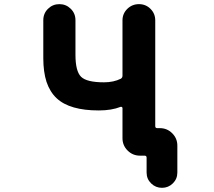

<svg xmlns="http://www.w3.org/2000/svg" viewBox="-20 -775 1040 933"><path d="M692.4 63.5V-8.8Q692.4 -18.6 682.6 -18.6H660.2Q625 -18.6 600.1 -43.5Q575.2 -68.4 575.2 -103.5V-250Q575.2 -252.9 572.3 -254.9Q569.3 -256.8 566.4 -255.9Q522.5 -238.3 460 -238.3Q389.6 -238.3 338.9 -252.9Q287.1 -267.6 254.9 -297.9Q222.7 -328.1 206.1 -377Q190.4 -425.8 190.4 -492.2V-676.8Q190.4 -710 213.4 -732.4Q236.3 -754.9 268.6 -754.9Q300.8 -754.9 323.7 -732.4Q346.7 -710 346.7 -676.8V-508.8Q346.7 -428.7 374 -401.9Q401.4 -375 485.4 -375Q532.2 -375 567.4 -392.6Q575.2 -397.5 575.2 -407.2V-675.8Q575.2 -709 598.6 -731.9Q622.1 -754.9 655.3 -754.9Q688.5 -754.9 711.4 -731.9Q734.4 -709 734.4 -675.8V-162.1Q734.4 -152.3 744.1 -152.3H756.8Q792 -152.3 816.9 -127.4Q841.8 -102.5 841.8 -67.4V63.5Q841.8 94.7 819.8 116.2Q797.9 137.7 767.1 137.7Q736.3 137.7 714.4 116.2Q692.4 94.7 692.4 63.5Z"/></svg>

Font: Rounded-X Mgen+ 1mn bold
Style: Bold
Weight: 700
Designer: [Source Han Sans]
Ryoko NISHIZUKA  (kana & ideographs); Paul D. Hunt (Latin, Greek & Cyrillic); Wenlong ZHANG  (bopomofo
Version: Version 1.059.20150602